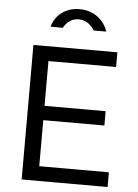

<svg xmlns="http://www.w3.org/2000/svg" viewBox="-62 -1007 757 1055"><g transform="rotate(5 316.0 -480.0)"><path d="M572 0V-81H188V-335H525V-414H188V-661H561V-742H98V0ZM490 -850C473 -906 419 -960 334 -960C253 -960 199 -911 183 -850H250C263 -871 286 -904 334 -904C378 -904 406 -875 421 -850Z"/></g></svg>

Font: Cheyenne Sans
Style: Regular
Weight: 400
Designer: The Public Sans project authors (U.S. Web Design System), Libre Franklin designed by Pablo Impallari and Rodrigo Fuenzal
Foundry: The Cheyenne Sans Project Authors
Version: Version 2.007